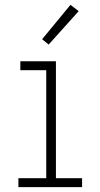

<svg xmlns="http://www.w3.org/2000/svg" viewBox="-20 -773 415 793"><path d="M56 0V-37H171V-483H64V-520H211V-37H319V0ZM181 -589 154 -611 271 -753 305 -727Z"/></svg>

Font: Zed Sans Extralight
Style: Regular
Weight: 200
Designer: Belleve Invis
Foundry: Belleve Invis
Version: Version 1.0.0; ttfautohint (v1.8.4)